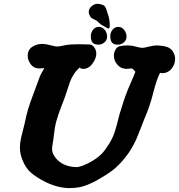

<svg xmlns="http://www.w3.org/2000/svg" viewBox="-20 -967 925 992"><path d="M633.8 -777.3Q633.8 -759.8 620.1 -748Q606.4 -736.3 589.8 -736.3Q578.1 -736.3 573.2 -738.3Q549.8 -744.1 549.8 -780.3Q549.8 -798.8 561.5 -813.5Q573.2 -828.1 590.8 -828.1Q609.4 -828.1 621.6 -812.5Q633.8 -796.9 633.8 -777.3ZM533.2 -777.3Q533.2 -759.8 519.5 -748Q505.9 -736.3 489.3 -736.3Q478.5 -736.3 472.7 -738.3Q449.2 -744.1 449.2 -780.3Q449.2 -798.8 460.9 -813.5Q472.7 -828.1 490.2 -828.1Q508.8 -828.1 521 -813Q533.2 -797.9 533.2 -777.3ZM123 -678.7Q123 -709 146 -724.6Q168.9 -740.2 199.2 -740.2Q215.8 -740.2 240.7 -733.4Q265.6 -726.6 274.4 -726.6Q287.1 -726.6 311.5 -732.4Q335.9 -738.3 390.6 -738.3Q422.9 -738.3 443.4 -737.3Q457 -736.3 467.3 -722.2Q477.5 -708 477.5 -688.5Q477.5 -666 458 -638.7Q438.5 -611.3 410.2 -611.3Q393.6 -611.3 393.6 -618.2Q393.6 -619.1 394.5 -620.1Q374 -603.5 360.8 -582.5Q347.7 -561.5 341.3 -543.5Q335 -525.4 323.7 -490.2Q312.5 -455.1 300.8 -427.7Q280.3 -375 271.5 -342.8Q262.7 -310.5 257.8 -264.6Q256.8 -251 252.9 -229Q249 -207 249 -198.2Q249 -179.7 259.8 -162.1Q291 -112.3 358.4 -104.5Q364.3 -103.5 374 -103.5Q401.4 -103.5 456.1 -134.8Q488.3 -154.3 506.3 -173.3Q524.4 -192.4 545.9 -227.5Q562.5 -254.9 571.8 -282.7Q581.1 -310.5 589.8 -346.7Q598.6 -382.8 608.4 -411.1Q627.9 -476.6 651.4 -529.3Q674.8 -582 679.7 -596.7L677.7 -598.6Q675.8 -600.6 671.9 -605Q668 -609.4 663.1 -612.3Q662.1 -613.3 658.2 -613.3Q656.2 -613.3 648.4 -612.3Q640.6 -611.3 634.8 -611.3Q603.5 -611.3 585 -634.8Q568.4 -654.3 568.4 -679.7Q568.4 -695.3 576.7 -710.4Q585 -725.6 599.6 -728.5Q620.1 -732.4 639.6 -732.4Q660.2 -732.4 682.6 -726.1Q705.1 -719.7 714.8 -719.7Q724.6 -719.7 749 -726.1Q773.4 -732.4 791 -732.4Q796.9 -732.4 814.5 -730.5Q815.4 -730.5 821.8 -729.5Q828.1 -728.5 831.1 -727.5Q834 -726.6 840.3 -725.1Q846.7 -723.6 850.6 -721.2Q854.5 -718.8 859.9 -715.3Q865.2 -711.9 869.1 -707Q873 -702.1 876 -696.3Q884.8 -680.7 884.8 -662.1Q884.8 -631.8 862.3 -607.4Q843.8 -588.9 819.3 -588.9Q807.6 -588.9 807.6 -591.8Q789.1 -557.6 771.5 -486.8Q753.9 -416 726.6 -354.5Q719.7 -336.9 706.1 -301.8Q692.4 -266.6 684.6 -248.5Q676.8 -230.5 660.6 -202.1Q644.5 -173.8 623 -148.4Q593.8 -112.3 564.5 -89.4Q535.2 -66.4 488.3 -40Q487.3 -39.1 478.5 -34.2Q469.7 -29.3 465.3 -27.3Q460.9 -25.4 450.7 -20.5Q440.4 -15.6 433.1 -12.7Q425.8 -9.8 414.1 -5.9Q402.3 -2 391.6 0Q380.9 2 367.7 3.4Q354.5 4.9 341.8 4.9Q279.3 4.9 213.9 -27.3Q168 -50.8 140.6 -74.2Q113.3 -97.7 97.7 -136.7Q83 -169.9 83 -205.1Q83 -224.6 86.9 -244.6Q90.8 -264.6 97.7 -290Q104.5 -315.4 107.4 -329.1Q115.2 -370.1 125.5 -403.8Q135.7 -437.5 152.8 -482.4Q169.9 -527.3 178.7 -551.8Q185.5 -573.2 192.9 -586.9Q200.2 -600.6 204.1 -606Q208 -611.3 208 -615.2L199.2 -614.3Q190.4 -613.3 183.6 -613.3Q155.3 -613.3 139.6 -633.8Q123 -656.2 123 -678.7ZM519.5 -830.1Q507.8 -835.9 502.4 -839.8Q497.1 -843.8 491.7 -849.1Q486.3 -854.5 480.5 -859.4Q476.6 -862.3 467.3 -866.2Q458 -870.1 451.7 -875.5Q445.3 -880.9 441.4 -891.6Q438.5 -898.4 438.5 -905.3Q438.5 -918.9 448.2 -929.7Q463.9 -947.3 484.4 -947.3Q493.2 -947.3 505.9 -943.4Q516.6 -940.4 521.5 -934.6Q526.4 -928.7 531.2 -913.1Q536.1 -897.5 537.1 -894.5Q544.9 -876 546.9 -845.7Q546.9 -843.8 546.9 -839.4Q546.9 -835 546.9 -832.5Q546.9 -830.1 546.4 -826.7Q545.9 -823.2 543.9 -821.8Q542 -820.3 539.1 -819.3Z"/></svg>

Font: Essays1743
Style: BoldItalic
Weight: 700
Italic angle: -10°
Designer: Based on the typeface in a 1743 English translation of the essays of Montaigne.  PostScript/TrueType font designed by Jo
Version: Version 002.100